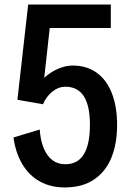

<svg xmlns="http://www.w3.org/2000/svg" viewBox="-20 -804 566 835"><path d="M489.3 -260.3Q489.3 -179.7 464.6 -118.7Q439.9 -57.6 388.9 -23.2Q337.9 11.2 261.2 11.2Q199.7 11.2 152.8 -15.1Q106 -41.5 76.9 -90.3Q47.9 -139.2 38.6 -206.1L152.8 -240.7Q157.7 -170.4 186.3 -130.1Q214.8 -89.8 264.6 -89.8Q371.1 -89.8 371.1 -261.7Q371.1 -426.8 264.6 -426.8Q233.9 -426.8 207.3 -405.3Q180.7 -383.8 167 -350.6L55.7 -370.1L102.5 -784.2H461.9V-682.1H196.3L172.4 -465.8Q200.2 -491.2 233.2 -505.1Q266.1 -519 295.4 -519Q357.4 -519 400.9 -487.5Q444.3 -456.1 466.8 -397.7Q489.3 -339.4 489.3 -260.3Z"/></svg>

Font: Decalotype Medium
Style: Regular
Weight: 500
Designer: Alfredo Marco Pradil
Foundry: Alfredo Marco Pradil
Version: Version 1.0